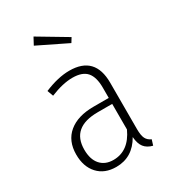

<svg xmlns="http://www.w3.org/2000/svg" viewBox="-191 -868 864 975"><g transform="rotate(-30 241.0 -381.0)"><path d="M424 -21 414 11Q382 3 365.5 -18Q349 -39 346 -79Q295 11 199 11Q131 11 92 -31.5Q53 -74 53 -145Q53 -225 105.5 -268.5Q158 -312 251 -312H340V-372Q340 -434 314.5 -463.5Q289 -493 231 -493Q174 -493 101 -463L88 -498Q169 -532 235 -532Q385 -532 385 -375V-103Q385 -66 394 -48Q403 -30 424 -21ZM340 -127V-277H256Q101 -277 101 -146Q101 -89 128.5 -58Q156 -27 204 -27Q294 -27 340 -127ZM165 -773 331 -674 315 -648 143 -732Z"/></g></svg>

Font: Fira Sans Condensed ExtraLight
Style: Regular
Weight: 275
Width: 3
Designer: Carrois Corporate & Edenspiekermann AG
Foundry: Carrois Corporate GbR & Edenspiekermann AG
Version: Version 4.203